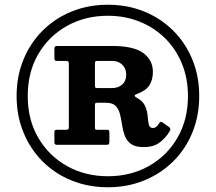

<svg xmlns="http://www.w3.org/2000/svg" viewBox="-20 -780 910 810"><path d="M435 -760Q518.5 -760 588.8 -731.2Q659 -702.5 711 -650.5Q763 -598.5 791.8 -528.2Q820.5 -458 820.5 -375Q820.5 -292 791.8 -221.5Q763 -151 710.8 -99.2Q658.5 -47.5 588.2 -18.8Q518 10 435 10Q352 10 281.5 -18.8Q211 -47.5 159.2 -99.5Q107.5 -151.5 78.8 -221.8Q50 -292 50 -375Q50 -458 78.8 -528.2Q107.5 -598.5 159.5 -650.5Q211.5 -702.5 281.8 -731.2Q352 -760 435 -760ZM435 -36.5Q531 -36.5 607.5 -79.2Q684 -122 728.5 -198.5Q773 -275 773 -375Q773 -450 747.2 -512.2Q721.5 -574.5 675.5 -619.5Q629.5 -664.5 568 -689Q506.5 -713.5 435 -713.5Q339.5 -713.5 262.8 -670.8Q186 -628 141.5 -551.8Q97 -475.5 97 -375Q97 -274.5 141.8 -198.2Q186.5 -122 263.2 -79.2Q340 -36.5 435 -36.5ZM696 -226.5Q679 -197.5 653.2 -178.5Q627.5 -159.5 586 -159.5Q550.5 -159.5 532.2 -173Q514 -186.5 506.2 -207.8Q498.5 -229 495 -253Q491.5 -277 486.2 -298.2Q481 -319.5 468 -333Q455 -346.5 427.5 -346.5H391.5Q383.5 -346.5 382 -344Q380.5 -341.5 380.5 -333V-243Q380.5 -236.5 382 -234.5Q383.5 -232.5 390 -232.5H430Q437 -232.5 439.2 -230.2Q441.5 -228 441.5 -220V-186Q441.5 -175.5 439.5 -172.2Q437.5 -169 427 -169H220.5Q209.5 -169 209.5 -179V-220.5Q209.5 -228 211.5 -230.2Q213.5 -232.5 221 -232.5H255.5Q265 -232.5 267.8 -234.8Q270.5 -237 270.5 -246V-509Q270.5 -518.5 267.8 -520.8Q265 -523 256 -523H221.5Q213.5 -523 211.5 -526Q209.5 -529 209.5 -537V-576Q209.5 -586 221 -586H453.5Q544.5 -586 584.8 -556Q625 -526 625 -477Q625 -443 610.2 -420.2Q595.5 -397.5 560 -384.5Q550 -381 548.2 -377.5Q546.5 -374 556.5 -368Q583.5 -353.5 592.5 -332Q601.5 -310.5 603 -289.5Q604.5 -268.5 607.8 -254.2Q611 -240 625.5 -240Q640 -240 651.5 -260Q655.5 -265.5 658.2 -266.2Q661 -267 667 -262.5L692 -245Q703 -237.5 696 -226.5ZM394.5 -408.5H453.5Q479 -408.5 495.8 -423.5Q512.5 -438.5 512.5 -465Q512.5 -491 495.8 -507Q479 -523 453.5 -523H392.5Q384 -523 382.2 -520.8Q380.5 -518.5 380.5 -509.5V-421.5Q380.5 -411.5 382.8 -410Q385 -408.5 394.5 -408.5Z"/></svg>

Font: Besley* Heavy
Style: Regular
Weight: 800
Designer: Owen Earl
Foundry: indestructible type*
Version: Version 3.000; ttfautohint (v1.8.3)